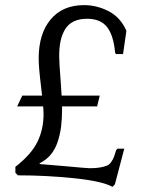

<svg xmlns="http://www.w3.org/2000/svg" viewBox="-20 -685 564 749"><path d="M133.8 -47.9 136.2 -44.9Q186 -41 232.4 -36.9Q278.8 -32.7 300.5 -30.8Q322.3 -28.8 330.1 -28.8Q354.5 -28.8 370.6 -31.7Q386.7 -34.7 396.7 -38.6Q406.7 -42.5 413.8 -53Q420.9 -63.5 424.3 -72Q427.7 -80.6 433.1 -99.1L438 -105H464.8L428.2 34.2L418.9 43.9Q378.4 21.5 269.3 10.3Q160.2 -1 49.8 -1L40 -11.2V-34.2Q102.1 -82.5 126 -131.6Q149.9 -180.7 149.9 -238.8Q149.9 -270 140.4 -345.5Q130.9 -420.9 130.9 -457Q130.9 -553.2 177.5 -609.1Q224.1 -665 308.1 -665Q357.9 -665 404.1 -641.1Q450.2 -617.2 473.1 -564.9L460 -474.1H433.1L429.2 -478Q423.3 -546.4 397.9 -579.1Q372.6 -611.8 319.8 -611.8Q289.1 -611.8 267.6 -601.3Q246.1 -590.8 233.9 -570.6Q221.7 -550.3 216.3 -524.7Q210.9 -499 210.9 -465.8Q210.9 -440.4 216.6 -369.4Q222.2 -298.3 222.2 -258.8Q222.2 -221.7 218.3 -190.9Q214.4 -160.2 204.8 -131.3Q195.3 -102.5 177.5 -81.3Q159.7 -60.1 133.8 -47.9ZM66.9 -312H369.1L358.9 -270H46.9Z"/></svg>

Font: Quattrocento Roman
Style: Regular
Weight: 400
Designer: Pablo Impallari
Foundry: Pablo Impallari. www.impallari.com Igino Marini. www.ikern.com
Version: Version 1.000